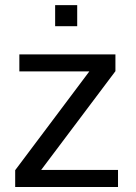

<svg xmlns="http://www.w3.org/2000/svg" viewBox="-20 -745 540 765"><path d="M40.5 0V-66.9L335.9 -460.4H57.1V-528.3H439.9V-461.4L144 -67.9H450.2V0ZM199.7 -640.6V-724.6H287.6V-640.6Z"/></svg>

Font: Liberation Sans
Style: Regular
Weight: 400
Designer: Steve Matteson
Foundry: Ascender Corporation
Version: Version 2.00.1